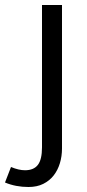

<svg xmlns="http://www.w3.org/2000/svg" viewBox="-88 -560 348 768"><path d="M-44 108Q-13 121 12 121Q47 121 63.5 99.5Q80 78 80 29V-540H160V34Q160 65 151.5 93Q143 121 126.5 142Q110 163 85 175.5Q60 188 26 188Q-25 188 -68 170Z"/></svg>

Font: Carrois Gothic
Style: Regular
Weight: 400
Designer: Ralph du Carrois
Foundry: Ralph du Carrois
Version: Version 1.001